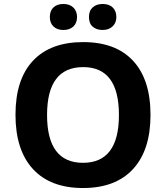

<svg xmlns="http://www.w3.org/2000/svg" viewBox="-20 -937 836 967"><path d="M231 -851Q231 -883 249.5 -900Q268 -917 299 -917Q331 -917 349.5 -899Q368 -881 368 -851Q368 -821 349.5 -803.5Q331 -786 299 -786Q268 -786 249.5 -803.5Q231 -821 231 -851ZM428 -851Q428 -883 447 -900Q466 -917 497 -917Q529 -917 547.5 -899.5Q566 -882 566 -851Q566 -822 547 -804Q528 -786 497 -786Q466 -786 447 -802.5Q428 -819 428 -851ZM58 -359Q58 -537 146 -631Q234 -725 399 -725Q563 -725 650.5 -630.5Q738 -536 738 -358Q738 -181 650 -85.5Q562 10 398 10Q234 10 146 -85.5Q58 -181 58 -359ZM579 -358Q579 -599 399 -599Q217 -599 217 -358Q217 -117 398 -117Q579 -117 579 -358Z"/></svg>

Font: OpenSansMMV
Style: Bold
Weight: 700
Foundry: Ascender Corporation
Version: Version 4.001